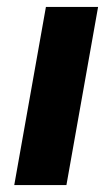

<svg xmlns="http://www.w3.org/2000/svg" viewBox="-20 -532 323 552"><path d="M21 0 112 -512H262L171 0Z"/></svg>

Font: DM Sans 12pt Black
Style: Italic
Weight: 900
Italic angle: -10°
Version: Version 4.004;gftools[0.9.30]